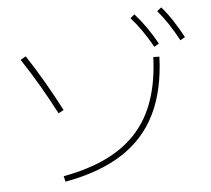

<svg xmlns="http://www.w3.org/2000/svg" viewBox="-91 -958 1182 1075"><g transform="rotate(-10 500.0 -421.0)"><path d="M191 -19Q332 -32 439 -72.5Q546 -113 620.5 -182.5Q695 -252 739.5 -353Q784 -454 801 -589L835 -585Q812 -398 735.5 -271.5Q659 -145 525.5 -75Q392 -5 196 13ZM224 -371Q187 -460 148.5 -541.5Q110 -623 67 -702L98 -717Q141 -638 179.5 -555.5Q218 -473 255 -384ZM817 -644Q791 -701 766.5 -743.5Q742 -786 713 -825L738 -843Q770 -800 795.5 -755.5Q821 -711 845 -658ZM967 -655Q942 -712 918.5 -755.5Q895 -799 867 -838L893 -855Q924 -812 948 -766.5Q972 -721 995 -668Z"/></g></svg>

Font: M PLUS 1 Code ExtraLight
Style: Regular
Weight: 250
Designer: Coji Morishita
Foundry: UNDERFOREST DESIGN
Version: Version 1.002